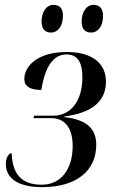

<svg xmlns="http://www.w3.org/2000/svg" viewBox="-20 -760 465 790"><path d="M355 -626C381 -626 404 -649 404 -695C404 -727 388 -740 365 -740C334 -740 316 -708 316 -672C316 -639 331 -626 355 -626ZM190 -626C216 -626 239 -649 239 -696C239 -727 224 -740 200 -740C169 -740 151 -708 151 -672C151 -639 167 -626 190 -626ZM153 10C298 10 376 -60 376 -164C376 -234 333 -268 245 -278V-281C349 -294 416 -337 416 -424C416 -499 360 -546 255 -546C128 -546 80 -483 80 -435C80 -405 103 -390 150 -390C166 -487 199 -536 254 -536C305 -536 319 -494 319 -442C319 -345 272 -284 198 -284H120L118 -274H190C246 -274 279 -235 279 -159C279 -65 232 0 152 0C68 0 31 -44 28 -130C19 -130 4 -116 4 -85C4 -26 55 10 153 10Z"/></svg>

Font: Noto Serif Display Condensed Medium
Style: Italic
Weight: 500
Width: 3
Italic angle: -12°
Designer: Monotype Design Team
Foundry: Monotype Imaging Inc.
Version: Version 2.009